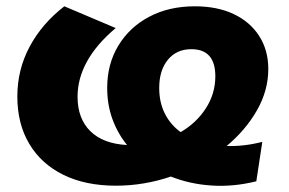

<svg xmlns="http://www.w3.org/2000/svg" viewBox="-20 -576 918 609"><path d="M348 13Q251 13 181 -21.5Q111 -56 73 -119.5Q35 -183 35 -270Q35 -355 74 -428Q113 -501 184 -556L347 -487Q226 -385 226 -269Q226 -200 266.5 -160Q307 -120 383 -116Q353 -153 336.5 -198.5Q320 -244 320 -297Q320 -373 355.5 -431.5Q391 -490 453.5 -523Q516 -556 598 -556Q669 -556 721 -531.5Q773 -507 802 -462Q831 -417 831 -357Q831 -289 795 -226Q759 -163 699 -113Q753 -111 812 -126L793 -1Q721 17 651.5 12.5Q582 8 522 -16Q481 -2 437 5.5Q393 13 348 13ZM553 -157Q603 -186 633 -232.5Q663 -279 663 -334Q663 -420 587 -420Q540 -420 512.5 -386.5Q485 -353 485 -297Q485 -251 503 -215.5Q521 -180 553 -157Z"/></svg>

Font: Montserrat ExtraBold
Style: Italic
Weight: 800
Italic angle: -11.3°
Designer: Julieta Ulanovsky
Foundry: Julieta Ulanovsky
Version: Version 9.000; ttfautohint (v1.8.4.7-5d5b)